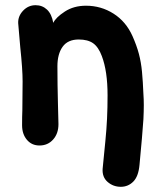

<svg xmlns="http://www.w3.org/2000/svg" viewBox="-20 -559 618 739"><path d="M445 160Q473 160 493 140Q513 120 517 75Q528 -40 532 -100Q535 -160 532 -197Q530 -246 526.5 -283Q523 -320 514.5 -352Q506 -384 490 -420Q465 -476 417 -506.5Q369 -537 311 -537Q264 -537 229.5 -514.5Q195 -492 185 -471Q179 -505 161 -522Q143 -539 117 -539Q89 -539 69 -518Q49 -497 50 -470L58 -377Q67 -292 67 -246L66 -134Q65 -112 65 -77Q65 -43 83.5 -21Q102 1 132 1Q164 1 184.5 -22Q205 -45 205 -81Q205 -103 203 -161Q201 -235 201 -304Q201 -351 221 -379Q241 -407 283 -407Q318 -407 338.5 -392.5Q359 -378 372 -343Q394 -285 394 -192Q394 -144 392 -102.5Q390 -61 385.5 -15.5Q381 30 375 91Q373 123 394.5 141.5Q416 160 445 160Z"/></svg>

Font: Balsamiq Sans
Style: Bold
Weight: 700
Designer: Michael Angeles
Foundry: Balsamiq SRL
Version: Version 1.020; ttfautohint (v1.8.4.7-5d5b);gftools[0.9.26]